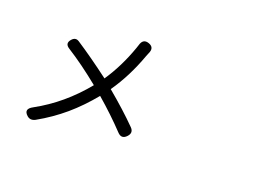

<svg xmlns="http://www.w3.org/2000/svg" viewBox="-106 -981 1712 1255"><g transform="rotate(20 750.0 -353.5)"><path d="M160.2 1Q119.1 -36.1 174.8 -65.4Q357.4 -165 498 -336.9Q376 -436.5 264.6 -506.8Q227.5 -530.3 255.9 -563.5Q279.3 -590.8 306.6 -573.2Q416 -502 547.9 -402.3Q626 -517.6 676.8 -662.1Q677.7 -664.1 678.7 -668Q681.6 -677.7 683.6 -682.6Q697.3 -733.4 741.2 -717.8Q786.1 -702.1 762.7 -654.3Q756.8 -638.7 753.9 -632.8Q697.3 -475.6 610.4 -350.6Q732.4 -249 819.3 -161.1Q847.7 -131.8 818.4 -100.6Q786.1 -66.4 753.9 -101.6Q668 -192.4 560.5 -285.2Q484.4 -192.4 402.3 -122.1Q317.4 -49.8 217.8 5.9Q184.6 23.4 160.2 1Z"/></g></svg>

Font: Bpmf GenSen Rounded R
Style: R
Weight: 400
Foundry: But Ko
Version: Version 1.320